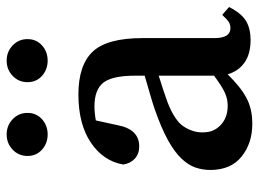

<svg xmlns="http://www.w3.org/2000/svg" viewBox="-118 -626 759 562"><g transform="rotate(-90 261.0 -344.5)"><path d="M321 -259Q298 -252 277.5 -245Q257 -238 243 -233Q189 -212 172 -185.5Q155 -159 155 -132Q155 -112 160.5 -100Q166 -88 175 -79Q197 -57 233 -57Q253 -57 271.5 -65.5Q290 -74 321 -97ZM522 -53Q503 -16 480.5 -3Q458 10 426 10Q384 10 359 -8Q334 -26 325 -57Q307 -39 290.5 -25.5Q274 -12 257.5 -3Q241 6 222 10.5Q203 15 180 15Q123 15 84 -16.5Q45 -48 45 -108Q45 -130 52 -151Q59 -172 78.5 -192.5Q98 -213 132.5 -232Q167 -251 221 -270Q241 -277 267.5 -284.5Q294 -292 321 -300V-327Q321 -395 300.5 -421Q280 -447 231 -447Q222 -447 211.5 -446Q201 -445 190 -443L176 -379Q164 -316 114 -316Q92 -316 78 -329Q64 -342 61 -363Q71 -421 125 -457.5Q179 -494 266 -494Q352 -494 391.5 -452Q431 -410 431 -306V-96Q431 -49 460 -49Q471 -49 479 -54.5Q487 -60 494 -68L499 -73ZM365 -584Q339 -584 320.5 -600.5Q302 -617 302 -643Q302 -669 320.5 -686.5Q339 -704 365 -704Q391 -704 409.5 -686.5Q428 -669 428 -643Q428 -617 409.5 -600.5Q391 -584 365 -584ZM149 -584Q123 -584 104.5 -600.5Q86 -617 86 -643Q86 -669 104.5 -686.5Q123 -704 149 -704Q175 -704 193.5 -686.5Q212 -669 212 -643Q212 -617 193.5 -600.5Q175 -584 149 -584Z"/></g></svg>

Font: Source Serif Pro Semibold
Style: Regular
Weight: 600
Designer: Frank Grießhammer
Foundry: Adobe Systems Incorporated
Version: Version 1.014;PS Version 1.0;hotconv 1.0.73;makeotf.lib2.5.5